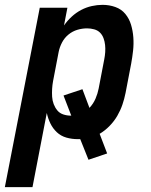

<svg xmlns="http://www.w3.org/2000/svg" viewBox="-54 -562 624 792"><path d="M-34 210 110 -530H224L210 -457Q224 -477 242 -493.5Q260 -510 281 -521Q302 -532 324.5 -537Q347 -542 369 -542Q397 -542 422 -533Q447 -524 463 -504.5Q479 -485 486.5 -460Q494 -435 496 -408Q498 -381 495 -353.5Q492 -326 487 -299L464 -179Q459 -154 451 -130.5Q443 -107 430 -84.5Q417 -62 398 -42.5Q379 -23 357 -10L388 71L311 97L277 12H267Q242 12 219.5 5.5Q197 -1 180.5 -16.5Q164 -32 154 -52.5Q144 -73 139 -96L80 210ZM238 -85H240L208 -168L286 -194L315 -117Q331 -134 340 -155Q349 -176 353 -197L376 -317Q379 -332 380 -347Q381 -362 379.5 -376.5Q378 -391 373 -404.5Q368 -418 358.5 -427.5Q349 -437 334.5 -441Q320 -445 305 -445Q285 -445 265 -439Q245 -433 228.5 -419.5Q212 -406 202 -387Q192 -368 188 -348L165 -228Q162 -212 161 -195.5Q160 -179 161 -163Q162 -147 167.5 -132.5Q173 -118 182.5 -106.5Q192 -95 207 -90Q222 -85 238 -85Z"/></svg>

Font: Lode
Style: Bold Italic
Weight: 700
Italic angle: -11°
Monospace: yes
Designer: Belleve Invis
Foundry: Belleve Invis
Version: Version 29.2.0; ttfautohint (v1.8.3)